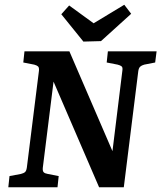

<svg xmlns="http://www.w3.org/2000/svg" viewBox="-20 -788 679 808"><path d="M15 0 20 -47 68 -56Q80 -59 85.5 -64Q91 -69 93 -83L144 -491Q145 -504 140 -508.5Q135 -513 124 -516L78 -525L83 -572H272L467 -120L449 -117L495 -491Q497 -504 492 -508.5Q487 -513 475 -516L429 -525L434 -572H639L633 -525L587 -516Q576 -513 570 -507.5Q564 -502 562 -489L501 0H397L190 -480L210 -482L160 -81Q159 -68 164 -63Q169 -58 181 -56L227 -47L222 0ZM532 -730 405 -615 331 -613 238 -728 271 -765 374 -690 503 -768Z"/></svg>

Font: Rasa SemiBold
Style: Italic
Weight: 600
Italic angle: -7.10001°
Designer: Anna Giedrys (Yrsa+Rasa design), David Brezina (Yrsa art-direction, Rasa art-direction, design)
Foundry: Rosetta Type Foundry
Version: Version 2.004